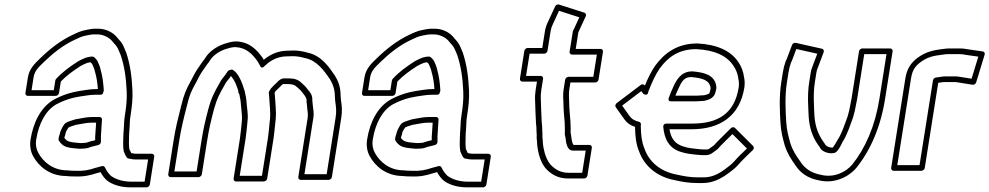

<svg xmlns="http://www.w3.org/2000/svg" viewBox="-20 -754 4359 846"><path d="M432.7 -340.2C432.7 -340.2 437.4 -353.5 437.4 -354.5C437.4 -354.5 437.4 -354.6 437.4 -354.6C435.5 -387.6 431.5 -418.9 423.4 -446.6C420.3 -462.7 414.5 -473 410.4 -483.1C410.3 -483.3 410.2 -483.7 410 -483.9C405.5 -492.9 399.6 -496.8 396.2 -500.8C394.2 -503.2 390.7 -504.5 387.9 -504.5H379.9C378.7 -504.5 377.1 -504.2 376 -503.9C373 -503.2 362.2 -501.4 358.2 -499.9C350.6 -496.8 347 -495.2 340.4 -492.2C340.2 -492.1 339.9 -491.9 339.7 -491.9L324.4 -483.9C324.1 -483.7 323.5 -483.3 323.3 -483.2C289.9 -461.7 255.3 -437.3 227.4 -406.5C225.4 -404.3 224.1 -401.4 223.7 -399L217 -356.5L119 -356.5L127.9 -413C132.5 -441.9 149.5 -457.5 173 -480.3C213.6 -519.7 257.8 -555 309.3 -578.8C329.3 -588.1 338.1 -593.5 361.2 -597.8C373.4 -600.4 383.8 -601.9 390 -602.5H408.4C435.1 -602.5 459.5 -589.2 472.4 -575L483.2 -562.2C483.4 -562 483.6 -561.7 483.8 -561.6C491.5 -553.8 497.6 -544.8 501.9 -534.7L511.9 -511C528.2 -463 535.8 -409.8 538.3 -350.5C539.7 -316.4 536.7 -285.6 530.1 -244C526.3 -219.5 527.3 -215.1 525.8 -191.1C524.6 -179.6 524 -170.6 524 -166.2L523.3 -149.4C522.6 -130.3 521.7 -107.3 525.1 -88C525.3 -87 525.7 -85.8 526.1 -85.1C528.9 -79.4 532.7 -67.3 539.5 -59.2C541.1 -57.3 543.7 -56 545.8 -55.7C552.1 -54.6 563.9 -51.5 573.2 -51.5H632.7L617.1 46.5H557.6C520.4 46.5 488 35.2 469 20.9C458.7 11.6 449 -2.1 442.2 -16.6C440 -21.3 434.4 -23.5 429.1 -22L403 -15C402.8 -15 402.5 -14.9 402.4 -14.9C371.4 -5 352.8 0.1 312.5 -1.5C296.3 -1.5 285 -2.2 277.4 -3.4C276.8 -3.4 276 -3.5 275.6 -3.5C212.5 -3.5 169.8 -41.7 148.9 -80.3C140.5 -94.9 135.8 -115.7 139.5 -139C151 -211.8 182.7 -268.7 228.1 -294.3C250.7 -306.4 279.6 -317.9 305.9 -323.8L331.1 -328.7C357.8 -332.2 375.7 -336.5 400.3 -336.5H423.3C426.6 -336.5 430 -337.8 432.7 -340.2ZM225.5 -331.5C231.8 -331.5 238.9 -336.9 240 -344L248 -394.8C271.9 -420 302.4 -442.1 334 -462.5L348.3 -470C353.1 -472.2 358.9 -474.7 363.4 -476.5C363.4 -476.5 363.6 -476.6 363.7 -476.7C364.2 -476.8 373.3 -478.6 377.5 -479.5H379C382.6 -475.9 385.2 -473.5 386.9 -470.4C391.1 -459.9 396.6 -449 398.5 -438C398.6 -437.7 398.7 -437.2 398.8 -436.8C405.7 -413.5 409.3 -389.1 411.3 -361.5H404.3C376.6 -361.5 355.2 -356.5 331.3 -353.4C331.1 -353.4 330.8 -353.3 330.5 -353.3L304.5 -348.2C274.1 -341.4 244.3 -329.5 218.6 -315.7C160.6 -283 126.7 -215.9 114.5 -139C110 -110.2 115.7 -84.1 126.2 -65.7C149.3 -23.2 197.2 21 270.6 21.5C279.6 22.8 292.8 23.5 308 23.5C349.9 25.1 373.8 19.2 406.3 9L422.9 4.5C430 17.5 440.3 31.6 450.9 40.9C451 41 451.2 41.2 451.4 41.3C475.1 59.6 511.8 71.5 553.7 71.5H625.7C631 71.5 639 66.6 640.2 59L659.6 -64C660.5 -69.4 656.7 -76.5 649.1 -76.5H577.1C574.2 -76.5 565.6 -78.1 558.2 -79.5C556 -83.2 552.8 -91.1 549.8 -97.4C547.6 -111.6 548 -134.2 548.6 -152.5L549.3 -169.5C549.3 -169.6 549.3 -169.9 549.3 -170.1C549.2 -173.1 549.8 -180.6 551 -192.9C552.7 -219.9 551.4 -220.6 555.1 -244C561.8 -286.3 565.1 -319.3 563.6 -355.4C561 -416.2 553 -472.7 536 -522.6C535.9 -522.8 535.8 -523.1 535.7 -523.3L525.5 -547.3C520.1 -559.9 513.5 -569.8 503.4 -580.2L492.6 -593C475.7 -611.6 447 -627.5 412.4 -627.5H393.4C393.1 -627.5 392.7 -627.5 392.3 -627.5C383.5 -626.7 372.4 -624.9 360 -622.2C334.4 -617.5 320 -609.7 301.6 -601.2C245.8 -575.3 198.7 -537.5 156.7 -496.7C134.4 -475 109.1 -452.1 102.9 -413L92 -344C90.9 -337.2 95.7 -331.5 102.5 -331.5ZM418.8 -238.5H384.8C360.2 -238.5 332.4 -231 313.4 -228.4C312.7 -228.3 311.7 -228 311.1 -227.9L298.8 -224C288.7 -221.1 277.8 -217.6 267.9 -211C266.2 -209.8 264.6 -208.2 263.5 -206.6L257 -196.6C256.9 -196.4 256.7 -196.2 256.6 -196.1C250.5 -185.8 245.5 -175.5 243.5 -163.9C242.1 -159.3 241.1 -156.4 240 -153.4C239.8 -152.7 239.5 -151.6 239.4 -151L238 -142C237.6 -139.3 238.2 -136.4 239.3 -134.5C247.5 -120.6 260.2 -108.9 280.1 -104.7L289.8 -102.7C290 -102.7 290.2 -102.7 290.4 -102.6C298.3 -101.4 304.5 -100.7 307.7 -100.5C312.8 -99.7 319.3 -99.1 329.9 -98.5C330.1 -98.5 330.4 -98.5 330.6 -98.5C339.6 -98.5 346.6 -98.9 351 -99.5C362.7 -99.9 374.4 -104.2 382 -107.1L413.3 -114.9C420.5 -116.7 425.3 -124.1 424.7 -130C424.5 -132 424.6 -133.4 424.7 -134C424.8 -134.7 424.9 -135.6 424.9 -136.2L424.6 -152.7C425.7 -171.8 428.6 -208.8 429.4 -227.4C429.7 -233.9 424.5 -238.5 418.8 -238.5ZM403.5 -213.5C402.3 -194.2 400.2 -165 399.3 -149.8C399.3 -149.5 399.3 -149.1 399.3 -148.8L399.5 -136.3L378.6 -131.1C378.2 -131 377.3 -130.7 376.7 -130.5C370.5 -128 358.9 -124.5 353.7 -124.5C353.1 -124.5 352 -124.4 351.2 -124.3C350 -124 343.1 -123.5 334.9 -123.5C324.8 -124.1 316.8 -124.9 315.3 -125.3C314.7 -125.4 313.7 -125.5 312.9 -125.5C312.4 -125.5 305.4 -125.9 298.6 -127.3L288.9 -129.3C277 -131.7 269.7 -137.5 263.7 -146.3L264.2 -149.8C265.2 -152.5 266.6 -157 267.9 -161.2C268 -161.7 268.2 -162.4 268.3 -163C269.8 -172.3 271.5 -176.2 277.5 -185.4L282.2 -192.4C287.1 -195 296.3 -198.4 302.4 -200.1L314.2 -203.8C335.1 -206.9 361.6 -213.5 380.8 -213.5Z M1000.9 -447.5C1000.9 -447.5 994.6 -446.1 993.6 -445.9C991.9 -445.5 990.3 -444.9 988.8 -444.2C986.1 -443 983.7 -440.7 982.3 -438.6L972.1 -423.2C964.2 -413.3 954.1 -402 947.7 -388.2C926.3 -351 912 -325.2 897.9 -273.3C884 -220.3 876 -186.3 867.9 -135L846.3 1.5H748.3L769.9 -135C778.5 -189.2 788 -226.8 802.3 -282.9C815.8 -338.7 821.6 -349.9 843.4 -389.6L860.6 -422.5C871.2 -440.9 882.6 -455.2 893.5 -471.7C899.2 -478.6 902.8 -483.6 905.9 -488.9C919.6 -511.3 950.4 -531.7 981.8 -539.9C982 -540 982.3 -540.1 982.5 -540.1C996.1 -544.5 1008.3 -546.4 1017.3 -546.5C1067.4 -543.6 1091.6 -515.1 1114.3 -484.9C1118.8 -477.8 1122.2 -471.8 1126.1 -464.1C1126.1 -464.1 1132.4 -446.5 1146.9 -464.1C1147.4 -464.7 1147.9 -465.2 1148.7 -465.6C1149.7 -466.2 1150.9 -467.2 1151.6 -467.9C1171.1 -487.1 1203.2 -504.4 1238.6 -505.5C1252.2 -506.2 1262.5 -506.5 1270.2 -506.5C1290.1 -506.5 1309.2 -502.3 1324.6 -497.9C1324.9 -497.9 1325.3 -497.8 1325.5 -497.7C1375.3 -488.1 1408.5 -442.4 1434.3 -404.1C1446.1 -385.3 1455.2 -360.4 1455.4 -332.9C1455.4 -328.5 1455.7 -323.5 1456.2 -318L1457.3 -306C1457.4 -305.8 1457.4 -305.5 1457.4 -305.3C1460.9 -282.2 1463.2 -263 1458.7 -235L1419.4 13.5H1321.4L1360.7 -235C1364.7 -260.2 1358.7 -276.2 1357.9 -294.5C1357.9 -294.7 1357.8 -295.1 1357.8 -295.3C1357.1 -301.8 1356.3 -309 1356 -312.6C1358 -336.5 1343.4 -350.8 1336.9 -358.5C1327.2 -372 1320.2 -379 1307.6 -389.7C1294.3 -402.5 1277.8 -408.5 1254.7 -408.5H1229.7C1228 -408.5 1225.9 -408 1224.5 -407.5C1222.7 -407.3 1221.2 -406.8 1219.7 -406.2C1208.4 -400.9 1200.4 -390.7 1197.2 -387.5C1192 -382.9 1180.5 -372.3 1174.4 -364.9C1174 -364.4 1173.4 -363.6 1173.1 -363.2L1166.4 -352.2C1164.7 -349.5 1164.1 -346.3 1164.4 -343.6C1167.5 -319.5 1167 -303.8 1169.6 -276.1C1171 -256.9 1170.9 -240.1 1169.7 -228.7C1166.6 -208 1166.4 -188.6 1163.6 -171C1163.5 -170.7 1163.5 -170.3 1163.5 -170C1162.8 -161.7 1161.7 -153 1160.3 -144L1134.3 20.5H1036.3L1062.3 -144C1063.7 -152.7 1064.8 -162.3 1065.4 -169.5C1066.5 -177.3 1067.3 -184.3 1068 -192.9L1071 -224.4C1074.1 -246.3 1068 -282.6 1067 -295.7C1065.9 -315.4 1062.5 -335.5 1058.3 -351.8C1058.2 -352 1058.1 -352.3 1058.1 -352.4C1057.8 -355.6 1057 -357 1056.1 -358.4C1047.7 -386.3 1038.1 -413 1020.6 -433.8C1015.9 -439.4 1010.8 -441.9 1009.1 -443.8C1007.1 -446.2 1003.6 -447.5 1000.9 -447.5ZM1194.8 -229C1194.8 -229.1 1194.8 -229.4 1194.9 -229.6C1196.4 -244.1 1196.4 -261.2 1194.8 -281.9C1192.5 -307.5 1192.9 -320.8 1190.1 -346L1193.6 -351.8C1197 -355.5 1209.9 -367.9 1212.5 -370.2C1212.7 -370.3 1213 -370.6 1213.2 -370.9C1218.6 -376.1 1220.8 -379.3 1226.7 -383.5H1250.7C1269.4 -383.5 1280.2 -378.7 1288.5 -370.5C1288.7 -370.4 1288.9 -370.2 1289.1 -370C1302 -359 1307.2 -353.7 1315.7 -341.8C1315.8 -341.6 1316 -341.3 1316.2 -341.2C1323.8 -332.2 1332.1 -319.6 1330.8 -311C1330.6 -310.2 1330.6 -308.9 1330.6 -308C1331.2 -302.3 1331.6 -297.7 1332.6 -289.1C1333.7 -267.1 1338.7 -253.5 1335.7 -235L1294.4 26C1293.5 31.4 1297.3 38.5 1304.9 38.5H1427.9C1433.3 38.5 1441.2 33.6 1442.4 26L1483.7 -235C1488.7 -266.4 1486.2 -287.8 1482.5 -312.4L1481.4 -324C1481 -329.1 1480.7 -333.5 1480.7 -337.1C1480.4 -369.8 1470.1 -397.8 1456.2 -419.9C1430.4 -458.2 1396 -509.8 1334.5 -522.2C1319 -526.6 1297.3 -531.5 1274.2 -531.5C1265.9 -531.5 1254.8 -531.2 1241.5 -530.5C1202.7 -529.3 1167.5 -512.3 1142.2 -490.6C1140.6 -493.5 1138.1 -497.7 1136.1 -500.8C1136 -501 1135.8 -501.2 1135.7 -501.4C1112.2 -532.6 1082 -568.5 1022.1 -571.5C1022 -571.5 1021.7 -571.5 1021.5 -571.5C1008.3 -571.5 995.9 -569.3 978.7 -564C942.1 -554.1 904.4 -531.2 884.6 -499.1C882.3 -495.1 879.1 -490.6 874.4 -484.9C874.1 -484.6 873.7 -484 873.4 -483.6C862.6 -467.1 850.5 -452.3 838.7 -431.5L821.4 -398.4C799.8 -359.2 791.4 -341.2 777.7 -285.1C763.6 -229.4 753.6 -190.3 744.9 -135L721.3 14C720.4 19.4 724.2 26.5 731.8 26.5H854.8C860.2 26.5 868.1 21.6 869.3 14L892.9 -135C900.8 -185.3 908.6 -218.1 922.3 -270.7C935.8 -320.2 948.3 -342.2 969.6 -379.2C969.8 -379.5 970.1 -380.1 970.3 -380.6C974.7 -390.5 982.4 -398.8 991.5 -410.3C991.7 -410.6 992.1 -411 992.3 -411.4L997.1 -418.7C998.6 -417.5 1000 -416.2 1000.1 -416.2C1013.8 -399.9 1022.4 -378.2 1030.4 -352.3C1029.5 -348.9 1029.7 -344.1 1034.1 -340.5C1037.7 -325.8 1040.8 -308 1041.8 -290.3C1042.9 -275.8 1048 -236.5 1046 -224C1046 -223.8 1045.9 -223.5 1045.9 -223.2L1042.8 -191.1C1042.1 -182.5 1041.3 -175.3 1040.3 -169C1040.2 -168.8 1040.2 -168.3 1040.1 -168C1039.6 -160.3 1038.6 -152.3 1037.3 -144L1009.3 33C1008.4 38.4 1012.2 45.5 1019.8 45.5H1142.8C1148.2 45.5 1156.1 40.6 1157.3 33L1185.3 -144C1186.8 -153.6 1187.8 -161.6 1188.7 -171.5C1191.5 -190.3 1192.2 -212.5 1194.8 -229Z M1915.7 -340.2C1915.7 -340.2 1920.4 -353.5 1920.4 -354.5C1920.4 -354.5 1920.4 -354.6 1920.4 -354.6C1918.5 -387.6 1914.5 -418.9 1906.4 -446.6C1903.3 -462.7 1897.5 -473 1893.4 -483.1C1893.3 -483.3 1893.2 -483.7 1893 -483.9C1888.5 -492.9 1882.6 -496.8 1879.2 -500.8C1877.2 -503.2 1873.7 -504.5 1870.9 -504.5H1862.9C1861.7 -504.5 1860.1 -504.2 1859 -503.9C1856 -503.2 1845.2 -501.4 1841.2 -499.9C1833.6 -496.8 1830 -495.2 1823.4 -492.2C1823.2 -492.1 1822.9 -491.9 1822.7 -491.9L1807.4 -483.9C1807.1 -483.7 1806.5 -483.3 1806.3 -483.2C1772.9 -461.7 1738.3 -437.3 1710.4 -406.5C1708.4 -404.3 1707.1 -401.4 1706.7 -399L1700 -356.5L1602 -356.5L1610.9 -413C1615.5 -441.9 1632.5 -457.5 1656 -480.3C1696.6 -519.7 1740.8 -555 1792.3 -578.8C1812.3 -588.1 1821.1 -593.5 1844.2 -597.8C1856.4 -600.4 1866.8 -601.9 1873 -602.5H1891.4C1918.1 -602.5 1942.5 -589.2 1955.4 -575L1966.2 -562.2C1966.4 -562 1966.6 -561.7 1966.8 -561.6C1974.5 -553.8 1980.6 -544.8 1984.9 -534.7L1994.9 -511C2011.2 -463 2018.8 -409.8 2021.3 -350.5C2022.7 -316.4 2019.7 -285.6 2013.1 -244C2009.3 -219.5 2010.3 -215.1 2008.8 -191.1C2007.6 -179.6 2007 -170.6 2007 -166.2L2006.3 -149.4C2005.6 -130.3 2004.7 -107.3 2008.1 -88C2008.3 -87 2008.7 -85.8 2009.1 -85.1C2011.9 -79.4 2015.7 -67.3 2022.5 -59.2C2024.1 -57.3 2026.7 -56 2028.8 -55.7C2035.1 -54.6 2046.9 -51.5 2056.2 -51.5H2115.7L2100.1 46.5H2040.6C2003.4 46.5 1971 35.2 1952 20.9C1941.7 11.6 1932 -2.1 1925.2 -16.6C1923 -21.3 1917.4 -23.5 1912.1 -22L1886 -15C1885.8 -15 1885.5 -14.9 1885.4 -14.9C1854.4 -5 1835.8 0.1 1795.5 -1.5C1779.3 -1.5 1768 -2.2 1760.4 -3.4C1759.8 -3.4 1759 -3.5 1758.6 -3.5C1695.5 -3.5 1652.8 -41.7 1631.9 -80.3C1623.5 -94.9 1618.8 -115.7 1622.5 -139C1634 -211.8 1665.7 -268.7 1711.1 -294.3C1733.7 -306.4 1762.6 -317.9 1788.9 -323.8L1814.1 -328.7C1840.8 -332.2 1858.7 -336.5 1883.3 -336.5H1906.3C1909.6 -336.5 1913 -337.8 1915.7 -340.2ZM1708.5 -331.5C1714.8 -331.5 1721.9 -336.9 1723 -344L1731 -394.8C1754.9 -420 1785.4 -442.1 1817 -462.5L1831.3 -470C1836.1 -472.2 1841.9 -474.7 1846.4 -476.5C1846.4 -476.5 1846.6 -476.6 1846.7 -476.7C1847.2 -476.8 1856.3 -478.6 1860.5 -479.5H1862C1865.6 -475.9 1868.2 -473.5 1869.9 -470.4C1874.1 -459.9 1879.6 -449 1881.5 -438C1881.6 -437.7 1881.7 -437.2 1881.8 -436.8C1888.7 -413.5 1892.3 -389.1 1894.3 -361.5H1887.3C1859.6 -361.5 1838.2 -356.5 1814.3 -353.4C1814.1 -353.4 1813.8 -353.3 1813.5 -353.3L1787.5 -348.2C1757.1 -341.4 1727.3 -329.5 1701.6 -315.7C1643.6 -283 1609.7 -215.9 1597.5 -139C1593 -110.2 1598.7 -84.1 1609.2 -65.7C1632.3 -23.2 1680.2 21 1753.6 21.5C1762.6 22.8 1775.8 23.5 1791 23.5C1832.9 25.1 1856.8 19.2 1889.3 9L1905.9 4.5C1913 17.5 1923.3 31.6 1933.9 40.9C1934 41 1934.2 41.2 1934.4 41.3C1958.1 59.6 1994.8 71.5 2036.7 71.5H2108.7C2114 71.5 2122 66.6 2123.2 59L2142.6 -64C2143.5 -69.4 2139.7 -76.5 2132.1 -76.5H2060.1C2057.2 -76.5 2048.6 -78.1 2041.2 -79.5C2039 -83.2 2035.8 -91.1 2032.8 -97.4C2030.6 -111.6 2031 -134.2 2031.6 -152.5L2032.3 -169.5C2032.3 -169.6 2032.3 -169.9 2032.3 -170.1C2032.2 -173.1 2032.8 -180.6 2034 -192.9C2035.7 -219.9 2034.4 -220.6 2038.1 -244C2044.8 -286.3 2048.1 -319.3 2046.6 -355.4C2044 -416.2 2036 -472.7 2019 -522.6C2018.9 -522.8 2018.8 -523.1 2018.7 -523.3L2008.5 -547.3C2003.1 -559.9 1996.5 -569.8 1986.4 -580.2L1975.6 -593C1958.7 -611.6 1930 -627.5 1895.4 -627.5H1876.4C1876.1 -627.5 1875.7 -627.5 1875.3 -627.5C1866.5 -626.7 1855.4 -624.9 1843 -622.2C1817.4 -617.5 1803 -609.7 1784.6 -601.2C1728.8 -575.3 1681.7 -537.5 1639.7 -496.7C1617.4 -475 1592.1 -452.1 1585.9 -413L1575 -344C1573.9 -337.2 1578.7 -331.5 1585.5 -331.5ZM1901.8 -238.5H1867.8C1843.2 -238.5 1815.4 -231 1796.4 -228.4C1795.7 -228.3 1794.7 -228 1794.1 -227.9L1781.8 -224C1771.7 -221.1 1760.8 -217.6 1750.9 -211C1749.2 -209.8 1747.6 -208.2 1746.5 -206.6L1740 -196.6C1739.9 -196.4 1739.7 -196.2 1739.6 -196.1C1733.5 -185.8 1728.5 -175.5 1726.5 -163.9C1725.1 -159.3 1724.1 -156.4 1723 -153.4C1722.8 -152.7 1722.5 -151.6 1722.4 -151L1721 -142C1720.6 -139.3 1721.2 -136.4 1722.3 -134.5C1730.5 -120.6 1743.2 -108.9 1763.1 -104.7L1772.8 -102.7C1773 -102.7 1773.2 -102.7 1773.4 -102.6C1781.3 -101.4 1787.5 -100.7 1790.7 -100.5C1795.8 -99.7 1802.3 -99.1 1812.9 -98.5C1813.1 -98.5 1813.4 -98.5 1813.6 -98.5C1822.6 -98.5 1829.6 -98.9 1834 -99.5C1845.7 -99.9 1857.4 -104.2 1865 -107.1L1896.3 -114.9C1903.5 -116.7 1908.3 -124.1 1907.7 -130C1907.5 -132 1907.6 -133.4 1907.7 -134C1907.8 -134.7 1907.9 -135.6 1907.9 -136.2L1907.6 -152.7C1908.7 -171.8 1911.6 -208.8 1912.4 -227.4C1912.7 -233.9 1907.5 -238.5 1901.8 -238.5ZM1886.5 -213.5C1885.3 -194.2 1883.2 -165 1882.3 -149.8C1882.3 -149.5 1882.3 -149.1 1882.3 -148.8L1882.5 -136.3L1861.6 -131.1C1861.2 -131 1860.3 -130.7 1859.7 -130.5C1853.5 -128 1841.9 -124.5 1836.7 -124.5C1836.1 -124.5 1835 -124.4 1834.2 -124.3C1833 -124 1826.1 -123.5 1817.9 -123.5C1807.8 -124.1 1799.8 -124.9 1798.3 -125.3C1797.7 -125.4 1796.7 -125.5 1795.9 -125.5C1795.4 -125.5 1788.4 -125.9 1781.6 -127.3L1771.9 -129.3C1760 -131.7 1752.7 -137.5 1746.7 -146.3L1747.2 -149.8C1748.2 -152.5 1749.6 -157 1750.9 -161.2C1751 -161.7 1751.2 -162.4 1751.3 -163C1752.8 -172.3 1754.5 -176.2 1760.5 -185.4L1765.2 -192.4C1770.1 -195 1779.3 -198.4 1785.4 -200.1L1797.2 -203.8C1818.1 -206.9 1844.6 -213.5 1863.8 -213.5Z M2481.2 -105.8C2481.2 -105.8 2485.6 -99.5 2486.2 -98.8C2489 -95.8 2494.2 -90.5 2503.3 -90.5H2560.8L2545.3 7.5H2487.8C2451.1 7.5 2429.6 -5.9 2410.7 -23.6C2391.6 -41.8 2380.1 -73.1 2374.5 -104.7L2372.3 -121.1L2371.2 -138.7C2371.2 -139 2371.1 -139.4 2371.1 -139.7C2370 -147 2369.7 -156.4 2370 -161C2370.7 -167.9 2370.1 -169.9 2369.5 -173.2C2369.3 -179.7 2369 -188.1 2368.7 -198.3C2368.7 -198.5 2368.7 -198.9 2368.6 -199L2366.8 -218.7C2365.4 -251.9 2363.7 -279.6 2363.1 -314.4C2362.2 -329.5 2362.9 -343.4 2365.2 -358L2373 -407C2374.2 -414.6 2367.8 -419.5 2362.4 -419.5H2297.9L2313.5 -517.5H2378C2385.5 -517.5 2391.6 -524.6 2392.4 -530L2406.2 -617C2407.9 -627.7 2411.2 -638 2416.7 -649.2C2425.6 -668.6 2434.7 -688.1 2443.2 -706.4L2532.7 -677.7L2507.6 -623.3C2505.5 -620.9 2504.4 -618 2504.1 -616L2489.8 -526C2488.6 -518.4 2495 -513.5 2500.3 -513.5H2609.8L2594.3 -415.5H2484.8C2477.2 -415.5 2471.2 -408.4 2470.3 -403L2463.2 -358C2459.8 -336.6 2462.4 -313.3 2462.7 -296.9C2462.9 -270.1 2465.9 -239.4 2468 -216.5C2468 -198.2 2469.7 -185.8 2469 -173.6C2467.3 -159.1 2471 -154.1 2471.5 -148.7L2473.8 -131.7C2474.6 -123.5 2478 -112.9 2481.2 -105.8ZM2504.7 -118.8C2502.9 -122.7 2499.4 -133.5 2499 -138.3L2496.7 -155.3C2495.8 -164.9 2493.5 -170.3 2494.1 -174C2494.1 -174.3 2494.2 -174.8 2494.2 -175.1C2495.3 -192.2 2493.3 -205.1 2493.3 -220.9C2493.3 -221.2 2493.3 -221.7 2493.3 -222C2491.1 -246.4 2488.2 -275.2 2488 -301.1C2487.7 -319.3 2485.6 -341.4 2488.2 -358L2493.3 -390.5H2602.8C2608.2 -390.5 2616.1 -395.4 2617.3 -403L2636.8 -526C2637.7 -531.4 2633.9 -538.5 2626.3 -538.5H2516.8L2528.4 -612.1C2528.6 -612.3 2528.9 -613 2529.1 -613.4L2561 -682.4C2563.8 -688.3 2561.7 -695.9 2555.2 -698L2442.9 -734C2436.7 -735.9 2429 -732.2 2426 -725.6C2415.4 -702.8 2404.5 -679.5 2394.1 -656.8C2387.8 -644 2383.3 -630.3 2381.2 -617L2369.4 -542.5H2304.9C2299.6 -542.5 2291.6 -537.6 2290.4 -530L2271 -407C2270.1 -401.6 2273.9 -394.5 2281.5 -394.5H2346L2340.2 -358C2337.7 -341.9 2336.8 -325.2 2337.8 -309.6C2338.4 -275.4 2340.3 -244.9 2341.6 -213.5C2341.6 -213.4 2341.6 -213.2 2341.6 -213L2343.4 -193.3C2343.7 -183.5 2344 -174.1 2344.3 -167.5C2344.3 -167.2 2344.4 -166.5 2344.4 -166C2344.9 -163.4 2345 -161.6 2345 -160.9C2344.9 -160.7 2344.9 -160.3 2344.9 -160C2344.2 -150.9 2344.5 -143.3 2345.9 -132.8L2347.1 -115.3C2347.1 -115.1 2347.1 -114.7 2347.1 -114.5L2349.5 -97.3C2355.6 -62.5 2367.4 -27.4 2391.8 -4.3C2412.8 15.4 2440.2 32.5 2483.9 32.5H2553.9C2559.2 32.5 2567.1 27.6 2568.3 20L2587.8 -103C2588.7 -108.4 2584.9 -115.5 2577.3 -115.5H2507.8C2507.6 -115.7 2506.2 -117 2504.7 -118.8Z M3084.1 -309.9C3099.7 -313.6 3127.3 -320.4 3132.8 -348.9C3134.8 -355.8 3135.4 -359.2 3136.5 -366C3136.7 -367.7 3136.6 -369.7 3136.2 -371C3136.3 -371.9 3136.2 -372.9 3136.2 -373.4C3129.6 -425 3080.8 -435.2 3030.6 -439.5C3030.3 -439.5 3029.9 -439.5 3029.6 -439.5C2981.6 -439.5 2960.9 -402.6 2946.9 -371.7C2937.8 -352.6 2932.7 -338.8 2926.8 -322.5C2925.6 -319.1 2922.7 -307.5 2936.7 -307.5H3046.7C3058.2 -307.5 3073 -309.5 3081 -309.5C3082 -309.5 3083.3 -309.7 3084.1 -309.9ZM3083.4 -334.5C3074.1 -334.3 3058.7 -332.5 3050.7 -332.5H2956C2959.2 -340.8 2963.7 -351.9 2969.7 -364.3C2983.9 -395.8 2994.5 -414.1 3025.1 -414.5C3074.5 -410.2 3105.8 -401.1 3110.9 -367.8C3110.9 -367.8 3110.6 -368.8 3111.1 -363.5C3110.6 -360.8 3109.1 -354 3108.4 -352.1C3108.3 -351.6 3108 -350.7 3107.9 -350C3106.5 -340.7 3101.9 -339 3083.4 -334.5ZM3234.9 -368.7C3217.1 -256.4 3146.6 -209.5 3031.2 -209.5H2917.2C2915.4 -209.5 2901.1 -209.8 2902.6 -194C2907.4 -141.4 2928 -101 2978.7 -85.1C3003.3 -76.4 3030.3 -74.3 3056.8 -71.6C3061.4 -70.9 3067.1 -70.5 3072.2 -70.5H3091.2C3101.3 -70.5 3109.4 -74.1 3115.2 -77.6C3115.4 -77.7 3115.7 -77.9 3115.9 -78C3119 -80.1 3135.2 -91.1 3142.2 -97.2C3142.9 -97.7 3143.7 -98.6 3144.1 -99.1C3152.7 -109.5 3160 -116.6 3169.5 -125.9L3207.2 -163.3L3271.1 -99.7C3251.4 -80.6 3232.9 -63.4 3214.4 -42.2C3203.2 -28.9 3175 -8.4 3158.2 2.9C3135.3 17.2 3111.2 27.5 3079.6 27.5H3055.6C3021.1 27.5 2993.8 22.4 2963.9 15.7C2889.3 2.2 2839.4 -41.2 2819.1 -100.6C2819.1 -100.8 2819 -101 2818.9 -101.1C2807.6 -129 2804.2 -159 2803.5 -197.3C2803.4 -200.2 2803.6 -202.4 2804 -205C2804.9 -210.9 2801.3 -216 2796.1 -217.2C2775.4 -222 2762.4 -230.4 2752.3 -245.1L2721.4 -288.7L2805.7 -352.6L2813.8 -341.6C2813.8 -341.6 2833.1 -325.8 2836.9 -350L2837.2 -351.6C2851.2 -387.8 2867.8 -425.1 2886.5 -451.9C2923.8 -503 2970.4 -537.2 3047.8 -537.5C3128.5 -533.4 3182.6 -508.8 3211.9 -463.9C3223.1 -448.4 3230.9 -428.1 3233.4 -406.7C3233.4 -406.2 3233.5 -405.6 3233.6 -405.2C3236.1 -395.6 3236.6 -383.7 3234.9 -368.7ZM3260 -369.3C3262 -386.1 3261.6 -400.7 3258.4 -414C3255.6 -437.6 3246.4 -462.4 3233.6 -480.1C3199.9 -531.5 3136.5 -558.5 3052.7 -562.5C3052.5 -562.5 3052.3 -562.5 3052.1 -562.5C2964.9 -562.5 2908.1 -521 2866.6 -464.1C2848.7 -438.4 2834.1 -407.4 2821.5 -376.7L2820.2 -378.4C2816.5 -383.3 2808.7 -383.9 2803 -379.5L2697.3 -299.5C2691.3 -295 2689.6 -286.9 2693.2 -281.8L2730.7 -228.9C2742 -212.4 2757.7 -201.3 2778.2 -195.1C2778.2 -195.1 2778.2 -194 2778.2 -192.7C2778.9 -153.9 2782.1 -121.6 2795.1 -89.1C2818 -23.1 2874.3 25.6 2955.2 40.3C2984.6 46.8 3014.8 52.5 3051.7 52.5H3075.7C3113.6 52.5 3144.4 39 3169.7 23.1C3188 10.9 3216.9 -9.3 3232.6 -27.8C3252.1 -50.2 3274.9 -70.8 3297.2 -92.9C3302 -97.6 3303.3 -105.8 3298.6 -110.5L3218.3 -190.5C3213.8 -195 3205.6 -194.3 3200.4 -189.1L3153 -142.1C3143.9 -133.1 3137.2 -126.8 3126.4 -114.1C3123.2 -111.4 3106.9 -99.9 3104.3 -98.2C3100.4 -95.9 3100.6 -95.5 3095.1 -95.5H3076.1C3071.9 -95.5 3068.4 -95.7 3063.8 -96.4C3035.6 -99.3 3011.9 -101.2 2990 -108.9C2953 -120.6 2936.5 -145 2929.8 -184.5H3027.2C3151.3 -184.5 3239.7 -241.1 3260 -369.3Z M3488.8 -538.1 3581.1 -517.4C3573 -495.9 3565.5 -475.9 3558.1 -456.1C3554.9 -448.4 3553.6 -442.6 3552.2 -434L3545.4 -391C3536.7 -335.7 3541.5 -281.4 3543.4 -237.3C3547.3 -187.7 3560.5 -151.4 3583.1 -117.9L3592.5 -104.6C3599 -91.1 3612.1 -84.4 3625.8 -80.9C3626.1 -80.8 3626.5 -80.7 3626.7 -80.7L3638.4 -78.7C3639 -78.6 3639.9 -78.5 3640.4 -78.5C3644.1 -78.5 3648.3 -78.9 3653.4 -79.6C3671.7 -79.6 3689.5 -122.9 3691.7 -127.2C3713.8 -161.1 3724.7 -199 3738.7 -236.4C3738.8 -236.6 3738.9 -237 3738.9 -237.2C3744.2 -254.8 3748.9 -274.2 3751.8 -292.5C3754.1 -302.4 3755.6 -310 3757 -319L3788.1 -515.5H3886.1L3855 -319C3835.9 -198.2 3793 -101 3735.2 -28.9C3707.7 3.7 3655.1 31.4 3595.5 15.9C3595.3 15.8 3594.9 15.7 3594.8 15.7C3553.8 8 3525.1 -13 3507.1 -41C3487.5 -69 3473.2 -89.6 3462.1 -124.2C3453.5 -155.9 3446.9 -178.4 3444.4 -215.7C3441.1 -266.2 3437.9 -331.1 3447.4 -391L3454.2 -434C3456.7 -449.7 3460.6 -464.8 3464.6 -476.1L3470.6 -489.6C3470.7 -489.8 3470.8 -490.2 3470.9 -490.4ZM3486.2 -565.2C3479.7 -566.7 3472.3 -562.3 3469.8 -555.6L3447.4 -496L3441.4 -482.4C3441.3 -482.2 3441.1 -481.8 3441 -481.5C3435.9 -467.1 3432 -451.3 3429.2 -434L3422.4 -391C3412.4 -327.5 3415.9 -261.1 3419.1 -210.3C3421.8 -170.3 3428.9 -146.2 3437.6 -113.8C3450 -75.5 3466.2 -52.3 3485.3 -25C3505.7 6.7 3538.5 31.1 3586 40.2C3655.4 57.7 3718.9 26.4 3753.8 -15.1C3816 -92.7 3860.3 -194.3 3880 -319L3913.1 -528C3914 -533.4 3910.2 -540.5 3902.6 -540.5H3779.6C3774.2 -540.5 3766.3 -535.6 3765.1 -528L3732 -319C3730.7 -310.7 3729.1 -302.3 3727.1 -294C3727 -293.7 3727 -293.3 3726.9 -293C3724 -274.9 3720.2 -259 3714.9 -241.2C3700.8 -203.1 3689.4 -166.1 3670.6 -137.6C3670.4 -137.2 3669.9 -136.5 3669.7 -136C3667.4 -131.3 3656.2 -112.2 3649.7 -103.9C3649.1 -103.8 3646.4 -103.6 3645.3 -103.5L3635.2 -105.2C3625.4 -108 3617.9 -113 3615.5 -118.4C3615.3 -118.9 3614.9 -119.6 3614.5 -120.1L3604.8 -134.1C3584.3 -164.4 3572.3 -197.3 3568.6 -242.7C3566.8 -286.6 3562.3 -339.9 3570.4 -391L3577.2 -434C3578.4 -441.3 3579.9 -446.7 3581.2 -449.6C3581.3 -449.8 3581.5 -450.1 3581.6 -450.4C3590.8 -475.1 3600 -499.7 3609.3 -524.3C3611.6 -530.5 3608.8 -537.7 3602.1 -539.2Z M4031.7 -26.5H3933.7L3994.3 -409C4000.1 -445.5 4013 -462.2 4034 -478.6C4064.3 -501.6 4090.1 -508.5 4136.7 -513.6C4136.9 -513.6 4137.2 -513.6 4137.4 -513.7C4144.9 -514.9 4152.3 -515.5 4159.6 -515.5H4208.6C4216.4 -515.5 4224.3 -514.6 4232.6 -512.8C4232.9 -512.7 4233.2 -512.7 4233.4 -512.6L4290.7 -504.4L4261 -407.3L4203.9 -416.3C4199.8 -417 4196.4 -417.5 4193.1 -417.5H4144.1C4134.1 -417.5 4125.5 -415.3 4118 -414.4L4103.5 -412.4C4097.3 -411.5 4091.8 -406 4090.9 -400ZM4040.2 -1.5C4045.6 -1.5 4053.5 -6.4 4054.7 -14L4114.1 -389.2L4117.4 -389.6C4126.5 -390.7 4134.5 -392.5 4140.2 -392.5H4189.2C4189.9 -392.5 4192.4 -392.3 4196 -391.7L4265.4 -380.6C4272.1 -379.6 4279.3 -384.5 4281.3 -391.2L4318.6 -513.2C4320.8 -520.1 4316.8 -526.4 4310.3 -527.4L4241.3 -537.3C4232.4 -539.2 4222 -540.5 4212.6 -540.5H4163.6C4154.8 -540.5 4147.9 -540 4137.5 -538.4C4090.2 -533.1 4056.6 -524.8 4020.5 -497.4C3994.4 -477.1 3976 -451.5 3969.3 -409L3906.7 -14C3905.9 -8.6 3909.7 -1.5 3917.2 -1.5Z"/></svg>

Font: Tape
Style: Regular
Weight: 500
Foundry: Cannot Into Space Fonts
Version: Version 0.97